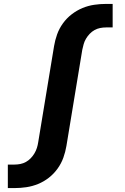

<svg xmlns="http://www.w3.org/2000/svg" viewBox="-20 -755 640 980"><path d="M20 205V85H54Q69 85 84 82Q99 79 112.5 71.5Q126 64 137 52.5Q148 41 156 27.5Q164 14 168.5 -0.5Q173 -15 175 -29L256 -520Q261 -550 271.5 -579.5Q282 -609 301 -635.5Q320 -662 346 -682Q372 -702 401 -714Q430 -726 460.5 -730.5Q491 -735 521 -735H555V-615H521Q506 -615 491 -612Q476 -609 462.5 -601.5Q449 -594 438 -582.5Q427 -571 419 -557.5Q411 -544 407 -529.5Q403 -515 400 -501L319 -10Q314 20 303.5 49.5Q293 79 274 105.5Q255 132 229.5 152Q204 172 174.5 184Q145 196 114.5 200.5Q84 205 54 205Z"/></svg>

Font: Iosevka Curly Slab HvEx
Style: Italic
Weight: 900
Width: 7
Italic angle: -9°
Monospace: yes
Designer: Belleve Invis
Foundry: Belleve Invis
Version: Version 11.1.0; ttfautohint (v1.8.3)